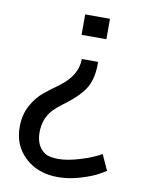

<svg xmlns="http://www.w3.org/2000/svg" viewBox="-81 -640 625 824"><g transform="rotate(10 231.5 -228.0)"><path d="M432 63 405 79Q378 95 327 110.5Q276 126 229 126Q141 126 85.5 74.5Q30 23 30 -57Q30 -111 52 -151.5Q74 -192 105 -217Q136 -242 167 -264Q242 -319 242 -391H313V-382Q313 -301 274 -256Q257 -235 236.5 -217.5Q216 -200 195 -184.5Q174 -169 157 -152Q118 -111 118 -50Q118 9 157 36Q176 49 216.5 49Q257 49 312 32Q367 15 401 -5Q425 49 432 63ZM223 -493V-582H331V-493Z"/></g></svg>

Font: Ruda
Style: Regular
Weight: 400
Designer: Mariela Monsalve, Angelina Sanchez
Foundry: Mariela Monsalve, Angelina Sanchez
Version: Version 1.002